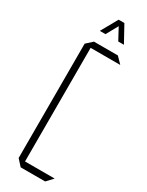

<svg xmlns="http://www.w3.org/2000/svg" viewBox="-223 -888 710 925"><g transform="rotate(30 132.5 -426.0)"><path d="M83 0 52 -34V-670L86 -701H219L251 -668V-667H87V-35H251V-34L219 0ZM187 -760 152 -825 116 -760H85V-761L136 -852H167H168L218 -761V-760Z"/></g></svg>

Font: Foldit Thin ExtraLight
Style: Regular
Weight: 250
Version: Version 1.003